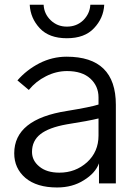

<svg xmlns="http://www.w3.org/2000/svg" viewBox="-20 -786 590 823"><path d="M117.2 -134.8Q117.2 -97.7 148.4 -72.3Q179.7 -45.9 234.4 -45.9Q303.7 -45.9 353.5 -90.8Q402.3 -135.7 402.3 -205.1Q402.3 -229.5 402.3 -278.3Q359.4 -267.6 265.6 -252.9Q189.5 -239.3 153.3 -210.9Q117.2 -182.6 117.2 -134.8ZM41 -128.9Q41 -275.4 267.6 -310.5Q369.1 -327.1 402.3 -337.9Q402.3 -347.7 402.3 -368.2Q402.3 -417 367.2 -449.2Q332 -481.4 267.6 -481.4Q220.7 -481.4 176.8 -459Q133.8 -437.5 103.5 -400.4Q86.9 -414.1 54.7 -441.4Q93.8 -486.3 148.4 -514.6Q204.1 -543 265.6 -543Q476.6 -543 476.6 -336.9Q476.6 -224.6 476.6 0Q459 0 404.3 0Q404.3 -21.5 404.3 -85.9Q388.7 -43.9 339.8 -13.7Q291 17.6 224.6 17.6Q137.7 17.6 88.9 -23.4Q41 -64.5 41 -128.9ZM107.4 -765.6Q122.1 -765.6 167 -765.6Q168.9 -726.6 197.3 -699.2Q225.6 -671.9 266.6 -671.9Q308.6 -671.9 336.9 -699.2Q365.2 -727.5 367.2 -765.6Q386.7 -765.6 426.8 -765.6Q423.8 -708 382.8 -665Q342.8 -622.1 266.6 -622.1Q190.4 -622.1 150.4 -665Q110.4 -708 107.4 -765.6Z"/></svg>

Font: Gothic A1
Style: Regular
Weight: 400
Designer: HanYang I&C Co.,Ltd.
Version: Version 2.50